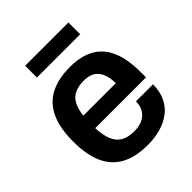

<svg xmlns="http://www.w3.org/2000/svg" viewBox="-198 -822 957 957"><g transform="rotate(-45 280.5 -344.0)"><path d="M291 12Q207 12 151 -17.5Q95 -47 67 -108Q39 -169 39 -263Q39 -358 67 -418.5Q95 -479 151 -508.5Q207 -538 291 -538Q367 -538 418.5 -509.5Q470 -481 496 -422Q522 -363 522 -269V-233H164Q166 -184 179 -150.5Q192 -117 219.5 -100.5Q247 -84 292 -84Q315 -84 335 -90Q355 -96 370 -108.5Q385 -121 393.5 -140Q402 -159 402 -184H522Q522 -134 504.5 -97Q487 -60 455.5 -36Q424 -12 382 0Q340 12 291 12ZM166 -319H395Q395 -352 387.5 -375Q380 -398 366.5 -413Q353 -428 334 -434.5Q315 -441 291 -441Q252 -441 225.5 -428Q199 -415 185 -388Q171 -361 166 -319ZM137 -617V-700H442V-617Z"/></g></svg>

Font: Archivo SemiBold SemiBold
Style: Regular
Weight: 600
Version: Version 2.001